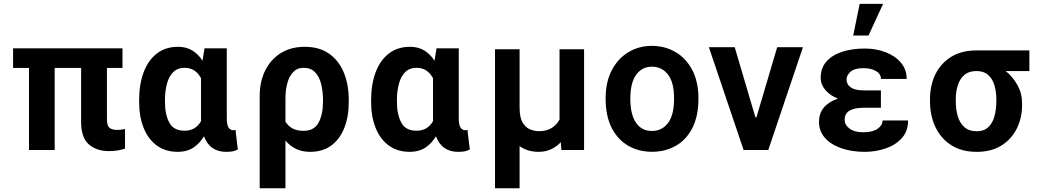

<svg xmlns="http://www.w3.org/2000/svg" viewBox="-20 -796 5536 1019"><path d="M630 -539.4V-435.4H547.6V-162.6Q547.6 -128.6 561.3 -117.5Q574.9 -106.5 601.9 -106.5Q614.3 -106.5 625 -108Q635.7 -109.4 643.5 -111.2V-7.1Q626.8 -1.8 605.8 2.1Q584.9 6 559.3 6Q492.5 6 451.5 -29.7Q410.5 -65.3 410.5 -148.8V-435.4H270.2V0H133.9V-435.4H49.4V-539.4Z M718.4 -254.6V-264.6Q718.4 -347.7 742 -411.4Q765.6 -475.1 811.8 -511.4Q858 -547.6 925.1 -547.6Q968.4 -547.6 1000.5 -528.1Q1032.7 -508.5 1055 -473.7L1065.3 -539.4H1183.6V-171.2Q1183.6 -133.2 1193 -119Q1202.4 -104.8 1218.8 -104.8Q1226.2 -104.8 1229.8 -106.9L1242.2 -2.5Q1226.2 5.7 1211.6 7.8Q1197.1 9.9 1180.4 9.9Q1138.5 9.9 1108.5 -10.1Q1078.5 -30.2 1062.5 -72.8Q1039.4 -34.1 1005.7 -12.1Q971.9 9.9 924.4 9.9Q857.6 9.9 811.8 -24Q766 -57.9 742.2 -117.7Q718.4 -177.6 718.4 -254.6ZM855.5 -264.6V-254.6Q855.5 -189.6 878.2 -146Q900.9 -102.3 958.5 -102.3Q990.4 -102.3 1011.9 -115.6Q1033.4 -128.9 1046.9 -152.7V-381Q1033.4 -406.6 1012.1 -421.3Q990.8 -436.1 959.9 -436.1Q921.5 -436.1 898.6 -412.6Q875.7 -389.2 865.6 -350.1Q855.5 -311.1 855.5 -264.6Z M1358.3 203.1V-286.2Q1358.3 -363.6 1387.8 -422.6Q1417.3 -481.5 1470.9 -514.6Q1524.5 -547.6 1597.7 -547.6Q1674.4 -547.6 1726.2 -511.4Q1778.1 -475.1 1804.5 -411.4Q1831 -347.7 1831 -264.6V-254.6Q1831 -177.6 1807.5 -117.7Q1784.1 -57.9 1738.5 -24Q1692.8 9.9 1626.1 9.9Q1583.5 9.9 1551 -5.9Q1518.5 -21.7 1495 -50.1V203.1ZM1495 -275.2V-150.2Q1508.9 -127.5 1532.3 -114.5Q1555.8 -101.6 1590.9 -101.6Q1647.7 -101.6 1671 -145.6Q1694.2 -189.6 1694.2 -254.6V-264.6Q1694.2 -311.1 1684.5 -350.1Q1674.7 -389.2 1652.2 -412.6Q1629.6 -436.1 1591.3 -436.1Q1557.2 -436.1 1535.9 -413.5Q1514.6 -391 1504.8 -354.2Q1495 -317.5 1495 -275.2Z M1949.6 -254.6V-264.6Q1949.6 -347.7 1973.2 -411.4Q1996.8 -475.1 2043 -511.4Q2089.1 -547.6 2156.2 -547.6Q2199.6 -547.6 2231.7 -528.1Q2263.8 -508.5 2286.2 -473.7L2296.5 -539.4H2414.8V-171.2Q2414.8 -133.2 2424.2 -119Q2433.6 -104.8 2449.9 -104.8Q2457.4 -104.8 2460.9 -106.9L2473.4 -2.5Q2457.4 5.7 2442.8 7.8Q2428.3 9.9 2411.6 9.9Q2369.7 9.9 2339.7 -10.1Q2309.7 -30.2 2293.7 -72.8Q2270.6 -34.1 2236.9 -12.1Q2203.1 9.9 2155.5 9.9Q2088.8 9.9 2043 -24Q1997.2 -57.9 1973.4 -117.7Q1949.6 -177.6 1949.6 -254.6ZM2086.6 -264.6V-254.6Q2086.6 -189.6 2109.4 -146Q2132.1 -102.3 2189.6 -102.3Q2221.6 -102.3 2243.1 -115.6Q2264.6 -128.9 2278.1 -152.7V-381Q2264.6 -406.6 2243.3 -421.3Q2221.9 -436.1 2191.1 -436.1Q2152.7 -436.1 2129.8 -412.6Q2106.9 -389.2 2096.8 -350.1Q2086.6 -311.1 2086.6 -264.6Z M2607.2 -534.4H2737.6V-225.9Q2737.6 -174 2753 -146.8Q2768.5 -119.7 2792.4 -109.7Q2816.4 -99.8 2841.3 -99.8Q2880.3 -99.8 2907.5 -116.5Q2934.7 -133.2 2949.6 -161.6V-534.4H3079.9V0H2959.5L2956.3 -41.2Q2933.6 -17 2903.9 -3.6Q2874.3 9.9 2838.4 9.9Q2810 9.9 2784.4 2.5Q2758.9 -5 2737.6 -20.6V203.1H2607.2Z M3440.3 9.6Q3370 9.6 3314.3 -22.5Q3258.5 -54.7 3226.4 -117.5Q3194.2 -180.4 3194.2 -272.7Q3194.2 -361.2 3227.1 -423.7Q3259.9 -486.2 3315.7 -519.4Q3371.4 -552.6 3439.6 -552.6Q3508.2 -552.6 3564.3 -520.2Q3620.4 -487.9 3653.6 -425.4Q3686.8 -362.9 3686.8 -272.7Q3686.8 -179.3 3654.5 -116.5Q3622.2 -53.6 3566.4 -22Q3510.7 9.6 3440.3 9.6ZM3439.6 -100.9Q3493.6 -100.9 3525.6 -143.5Q3557.5 -186.1 3557.5 -272.7Q3557.5 -359.4 3525 -400.7Q3492.5 -442.1 3439.6 -442.1Q3387.4 -442.1 3356.4 -399.3Q3325.3 -356.5 3325.3 -272.7Q3325.3 -188.9 3355.3 -144.9Q3385.3 -100.9 3439.6 -100.9Z M4241.5 -545.5 4057.5 0H3926.5L3742.2 -545.5H3879.3L3989 -173.7H3994.7L4104.8 -545.5Z M4562.9 -316.4H4655.2V-224.1H4562.9Q4516.3 -224.1 4489.5 -209.2Q4462.7 -194.2 4462.7 -159.4Q4462.7 -134.2 4487.9 -114.2Q4513.1 -94.1 4562.1 -94.1Q4611.5 -94.1 4637.8 -112.7Q4664.1 -131.4 4664.1 -156.6H4799.4Q4799.4 -98.7 4765.4 -62Q4731.5 -25.2 4678.8 -7.6Q4626.1 9.9 4569.6 9.9Q4500.7 9.9 4445.7 -9.1Q4390.6 -28.1 4358.7 -63.7Q4326.7 -99.4 4326.7 -149.1Q4326.7 -194.6 4352.8 -225.7Q4378.9 -256.7 4427.2 -272.4Q4384.6 -289.4 4360.1 -318.7Q4335.6 -348 4335.6 -383.5Q4335.6 -433.9 4365.2 -468.4Q4394.9 -502.8 4447.8 -520.6Q4500.7 -538.4 4569.6 -538.4Q4630 -538.4 4680.6 -518.8Q4731.2 -499.3 4761.5 -463.2Q4791.9 -427.2 4791.9 -377.1H4655.5Q4655.5 -403.8 4628.9 -419Q4602.3 -434.3 4563.2 -434.3Q4515.6 -434.3 4494.1 -415.3Q4472.7 -396.3 4472.7 -374.3Q4472.7 -348 4495.2 -332.2Q4517.8 -316.4 4562.9 -316.4ZM4508.2 -607.6 4542.6 -775.6H4666.9L4589.5 -607.6Z M4915.8 -258.5V-269.9Q4915.8 -343.8 4944.6 -402.2Q4973.4 -460.6 5028.6 -494.5Q5083.8 -528.4 5162.6 -528.4H5443.2V-419H5317.5Q5355.1 -388.8 5379.8 -344.6Q5404.5 -300.4 5404.5 -248.6V-238.6Q5404.5 -170.1 5376.4 -113.6Q5348.4 -57.2 5294.7 -23.6Q5241.1 9.9 5164.1 9.9Q5084.5 9.9 5029.1 -25.2Q4973.7 -60.4 4944.8 -121.1Q4915.8 -181.8 4915.8 -258.5ZM5052.6 -269.9V-258.5Q5052.6 -214.8 5063.4 -178.6Q5074.2 -142.4 5098.7 -120.9Q5123.2 -99.4 5164.1 -99.4Q5202.1 -99.4 5225 -120.9Q5247.9 -142.4 5257.8 -178.6Q5267.8 -214.8 5267.8 -258.5V-269.9Q5267.8 -309.7 5257.6 -343.8Q5247.5 -377.8 5224.4 -398.4Q5201.3 -419 5162.6 -419Q5122.5 -419 5098.4 -398.4Q5074.2 -377.8 5063.4 -343.8Q5052.6 -309.7 5052.6 -269.9Z"/></svg>

Font: Interface
Style: Bold
Weight: 700
Designer: Rasmus Andersson
Foundry: rsms
Version: Version 1.8